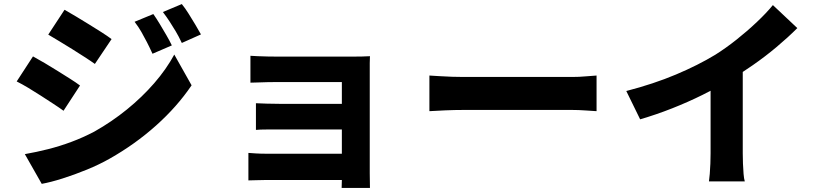

<svg xmlns="http://www.w3.org/2000/svg" viewBox="-20 -843 4040 943"><path d="M733 -774Q748 -753 764.5 -725.5Q781 -698 797 -670.5Q813 -643 824 -620L729 -579Q714 -612 701 -637Q688 -662 674.5 -686Q661 -710 641 -736ZM873 -823Q890 -802 906.5 -775.5Q923 -749 939 -722.5Q955 -696 967 -674L873 -632Q857 -666 842.5 -690Q828 -714 813.5 -736.5Q799 -759 780 -784ZM297 -795Q322 -781 353.5 -762Q385 -743 417.5 -723Q450 -703 479 -684.5Q508 -666 528 -651L446 -529Q425 -544 395.5 -563Q366 -582 335 -601.5Q304 -621 273 -639.5Q242 -658 217 -673ZM102 -86Q159 -96 216.5 -110.5Q274 -125 331.5 -146.5Q389 -168 444 -197Q529 -245 603.5 -305.5Q678 -366 737.5 -434.5Q797 -503 836 -575L921 -424Q850 -319 746.5 -226.5Q643 -134 519 -64Q468 -35 407 -10Q346 15 287.5 33.5Q229 52 185 60ZM142 -566Q168 -552 200 -533Q232 -514 264 -494Q296 -474 324.5 -456Q353 -438 373 -423L292 -299Q270 -315 241.5 -333.5Q213 -352 181.5 -372.5Q150 -393 119 -411.5Q88 -430 62 -443Z M1210 -569Q1224 -568 1247 -567Q1270 -566 1295 -565.5Q1320 -565 1340 -565Q1367 -565 1405 -565Q1443 -565 1486.5 -565Q1530 -565 1573 -565Q1616 -565 1653.5 -565Q1691 -565 1716 -565Q1734 -565 1759 -565.5Q1784 -566 1797 -567Q1796 -556 1796 -533.5Q1796 -511 1796 -494Q1796 -484 1796 -448.5Q1796 -413 1796 -363Q1796 -313 1796 -257Q1796 -201 1796 -147.5Q1796 -94 1796 -53Q1796 -12 1796 8Q1796 20 1796.5 43Q1797 66 1797 80H1658Q1659 67 1659 41.5Q1659 16 1659 1Q1659 -24 1659 -64Q1659 -104 1659 -151Q1659 -198 1659 -245Q1659 -292 1659 -333.5Q1659 -375 1659 -403.5Q1659 -432 1659 -440Q1649 -440 1627.5 -440Q1606 -440 1577.5 -440Q1549 -440 1517 -440Q1485 -440 1452.5 -440Q1420 -440 1391 -440Q1362 -440 1340 -440Q1320 -440 1294.5 -439.5Q1269 -439 1246 -438Q1223 -437 1210 -437ZM1237 -336Q1258 -335 1290.5 -334Q1323 -333 1352 -333Q1364 -333 1394 -333Q1424 -333 1464 -333Q1504 -333 1546 -333Q1588 -333 1626 -333Q1664 -333 1690 -333Q1716 -333 1723 -333V-207Q1716 -207 1690 -207Q1664 -207 1626 -207Q1588 -207 1546 -207Q1504 -207 1464 -207Q1424 -207 1394 -207Q1364 -207 1352 -207Q1323 -207 1289.5 -207Q1256 -207 1237 -205ZM1200 -92Q1212 -91 1236 -89.5Q1260 -88 1287 -88Q1303 -88 1338 -88Q1373 -88 1418.5 -88Q1464 -88 1513 -88Q1562 -88 1606 -88Q1650 -88 1681.5 -88Q1713 -88 1724 -88V41Q1710 41 1677 41Q1644 41 1599.5 41Q1555 41 1507.5 41Q1460 41 1415 41Q1370 41 1336 41Q1302 41 1287 41Q1266 41 1239 42Q1212 43 1200 43Z M2089 -472Q2108 -471 2138 -469Q2168 -467 2199.5 -466Q2231 -465 2256 -465Q2284 -465 2321.5 -465Q2359 -465 2402.5 -465Q2446 -465 2491.5 -465Q2537 -465 2581.5 -465Q2626 -465 2666 -465Q2706 -465 2738 -465Q2770 -465 2790 -465Q2825 -465 2857 -468Q2889 -471 2910 -472V-297Q2892 -298 2856.5 -300.5Q2821 -303 2790 -303Q2770 -303 2737.5 -303Q2705 -303 2665 -303Q2625 -303 2580.5 -303Q2536 -303 2490.5 -303Q2445 -303 2402 -303Q2359 -303 2321 -303Q2283 -303 2256 -303Q2213 -303 2166 -301Q2119 -299 2089 -297Z M3056 -396Q3191 -431 3300 -477Q3409 -523 3493 -574Q3544 -606 3597 -648Q3650 -690 3697.5 -735Q3745 -780 3776 -818L3896 -705Q3850 -659 3794 -612Q3738 -565 3677.5 -523Q3617 -481 3558 -445Q3501 -412 3430.5 -377Q3360 -342 3281.5 -311Q3203 -280 3124 -257ZM3470 -503 3628 -539V-90Q3628 -67 3629 -40Q3630 -13 3632 11Q3634 35 3638 48H3462Q3464 35 3466 11Q3468 -13 3469 -40Q3470 -67 3470 -90Z"/></svg>

Font: Noto Sans SC ExtraBold
Style: Regular
Weight: 800
Designer: Ryoko NISHIZUKA 西塚涼子 (kana, bopomofo & ideographs); Paul D. Hunt (Latin, Greek & Cyrillic); Sandoll Communications 산돌커뮤니
Foundry: Adobe
Version: Version 2.004-H2;hotconv 1.0.118;makeotfexe 2.5.65603